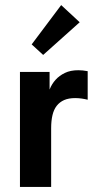

<svg xmlns="http://www.w3.org/2000/svg" viewBox="-20 -742 390 762"><path d="M290.5 -463.3Q259.5 -463.3 237.4 -452.5Q215.3 -441.8 200.5 -425.3Q185.8 -408.8 177.5 -388.4Q169.3 -368 166.3 -348.8L176.8 -325.5V-456.5H59.2V0H183V-233.2Q183 -262.7 188.3 -285Q193.5 -307.2 205.1 -322.1Q216.8 -337 234.6 -344.9Q252.5 -352.7 278.3 -352.7Q291 -352.7 303.9 -350.9Q316.8 -349 328 -346.2V-459.5Q318.5 -461.5 308.5 -462.4Q298.5 -463.3 290.5 -463.3ZM222.8 -721.8 105.7 -565.8 151.3 -524 296.3 -653.7Z"/></svg>

Font: Tilda Sans VF
Style: Regular
Weight: 400
Designer: ParaType Ltd
Foundry: ParaType Ltd
Version: Version 1.010